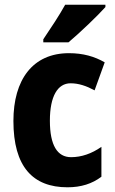

<svg xmlns="http://www.w3.org/2000/svg" viewBox="-20 -786 488 816"><path d="M428 -756V-766H257C233 -722 197 -668 164 -619V-606H271C321 -648 396 -720 428 -756ZM267 10C324 10 372 -5 411 -35V-162C370 -133 326 -118 282 -118C224 -118 192 -168 192 -273C192 -377 225 -432 280 -432C314 -432 347 -421 382 -402L425 -521C382 -546 333 -560 273 -560C119 -560 37 -447 37 -272C37 -78 119 10 267 10Z"/></svg>

Font: Noto Sans Myanmar UI Condensed ExtraBold
Style: Regular
Weight: 800
Width: 3
Designer: Monotype Design Team
Foundry: Monotype Imaging Inc.
Version: Version 2.103